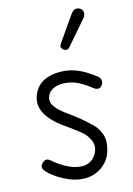

<svg xmlns="http://www.w3.org/2000/svg" viewBox="-93 -898 670 966"><g transform="rotate(-10 242.0 -414.5)"><path d="M248 10Q216 10 184.8 0.5Q153.5 -9 128 -22.5Q102.5 -36 87.5 -47Q68 -61.5 60.2 -73.5Q52.5 -85.5 61.5 -99.5Q69 -110 76.2 -114.2Q83.5 -118.5 91.8 -117Q100 -115.5 109.5 -108Q121.5 -99 143.8 -86Q166 -73 194.2 -63Q222.5 -53 252 -53Q283 -53 305.8 -71.2Q328.5 -89.5 336.5 -122Q342.5 -150 328 -174Q313.5 -198 297 -211.5Q283.5 -222 263 -234.8Q242.5 -247.5 222.8 -259.2Q203 -271 191 -278.5Q156 -299.5 130.8 -325.5Q105.5 -351.5 95.5 -381.5Q85.5 -411.5 95 -444Q109.5 -494.5 151 -517.8Q192.5 -541 254.5 -541Q285.5 -541 322.8 -529.5Q360 -518 411.5 -485.5Q427.5 -475.5 430 -461.5Q432.5 -447.5 424 -435.5Q414.5 -422.5 403 -423.5Q391.5 -424.5 383 -430Q353 -450.5 319.5 -465.5Q286 -480.5 244.5 -480.5Q214 -480.5 188.5 -467.8Q163 -455 155.5 -428.5Q147.5 -402 166.8 -378Q186 -354 231.5 -327.5Q261.5 -310.5 292.5 -289.2Q323.5 -268 352.5 -243.5Q374.5 -226 390 -193.5Q405.5 -161 397 -114Q391.5 -76.5 369.8 -48.5Q348 -20.5 316.2 -5.2Q284.5 10 248 10ZM268.5 -647.5Q260.5 -652.5 256.5 -660Q252.5 -667.5 261.5 -683L338.5 -817Q351 -838.5 366.2 -839.2Q381.5 -840 390.5 -832.5Q402 -822 401.5 -809.2Q401 -796.5 392.5 -784.5L300 -656.5Q291 -644 283.2 -643.8Q275.5 -643.5 268.5 -647.5Z"/></g></svg>

Font: Edu NSW ACT Hand
Style: Regular
Weight: 400
Designer: Tina and Corey Anderson, Eben Sorkin, Mirko Velimirovic
Foundry: Sorkin Type Co.
Version: Version 2.000